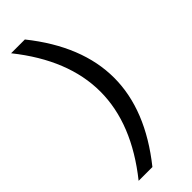

<svg xmlns="http://www.w3.org/2000/svg" viewBox="-283 -698 926 926"><g transform="rotate(-45 179.5 -235.0)"><path d="M36 200H130C246 55 304 -90 304 -235C304 -380 246 -525 130 -670H36C152 -525 210 -380 210 -235C210 -90 152 55 36 200Z"/></g></svg>

Font: LT Wave Alt
Style: Regular
Weight: 400
Designer: Daniel Lyons
Version: Version 2.5 (Glyphs App)